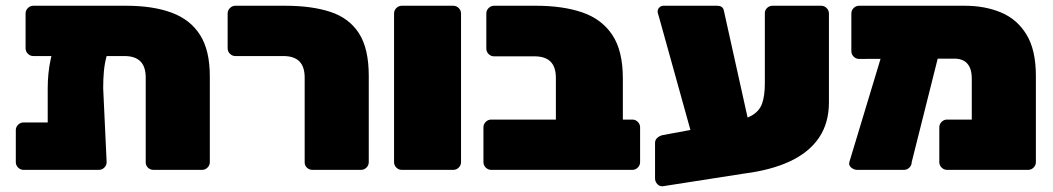

<svg xmlns="http://www.w3.org/2000/svg" viewBox="-20 -591 3665 668"><path d="M96 -396Q85 -396 77 -404Q69 -412 69 -423V-544Q69 -555 77 -563Q85 -571 96 -571H419Q512 -571 577 -547Q642 -523 676 -469.5Q710 -416 710 -326V-27Q710 -16 702 -8Q694 0 683 0H514Q503 0 495 -7.5Q487 -15 487 -26V-321Q487 -359 468.5 -377.5Q450 -396 413 -396ZM250 -482H311Q349 -482 362 -468.5Q375 -455 368 -441Q357 -418 350.5 -394Q344 -370 341.5 -343.5Q339 -317 339 -284L351 -27Q351 -16 343 -8Q335 0 324 0H62Q51 0 43 -8Q35 -16 35 -27V-138Q35 -149 43 -157Q51 -165 62 -165H146V-284Q146 -309 148.5 -335Q151 -361 157 -388Q163 -415 174 -441Q181 -457 197 -469.5Q213 -482 250 -482Z M1067 0Q1056 0 1048 -7.5Q1040 -15 1040 -26V-321Q1040 -359 1021.5 -377.5Q1003 -396 966 -396H799Q788 -396 780 -404Q772 -412 772 -423V-544Q772 -555 780 -563Q788 -571 799 -571H972Q1065 -571 1130 -549.5Q1195 -528 1229 -475Q1263 -422 1263 -327V-27Q1263 -16 1255 -8Q1247 0 1236 0Z M1378 0Q1367 0 1359 -8Q1351 -16 1351 -27V-544Q1351 -555 1359 -563Q1367 -571 1378 -571H1557Q1568 -571 1576 -563Q1584 -555 1584 -544V-27Q1584 -16 1576 -8Q1568 0 1557 0Z M1689 0Q1678 0 1670 -8Q1662 -16 1662 -27V-148Q1662 -159 1670 -167Q1678 -175 1689 -175H1914V-320Q1914 -358 1895.5 -376.5Q1877 -395 1840 -395H1699Q1688 -395 1680 -403Q1672 -411 1672 -422V-544Q1672 -555 1680 -563Q1688 -571 1699 -571H1845Q1938 -571 2005.5 -548Q2073 -525 2110 -470Q2147 -415 2147 -318V-175H2180Q2191 -175 2199 -167Q2207 -159 2207 -148V-27Q2207 -16 2199 -8Q2191 0 2180 0Z M2286 57Q2275 58 2267 49.5Q2259 41 2259 30V-94Q2259 -105 2267.5 -112Q2276 -119 2286 -121L2513 -163Q2567 -173 2594.5 -188.5Q2622 -204 2631.5 -231Q2641 -258 2641 -300V-545Q2641 -556 2649 -563.5Q2657 -571 2668 -571H2837Q2848 -571 2856 -563Q2864 -555 2864 -544V-235Q2864 -163 2829.5 -112Q2795 -61 2729 -30Q2663 1 2568 13ZM2414 -24 2273 -531Q2271 -539 2269.5 -543Q2268 -547 2268 -551Q2268 -559 2274 -565Q2280 -571 2288 -571H2475Q2494 -571 2498 -556L2611 -47Z M3301 -387 2969 -386Q2958 -386 2950 -394Q2942 -402 2942 -413V-544Q2942 -555 2950 -563Q2958 -571 2969 -571H3337Q3407 -571 3463 -547.5Q3519 -524 3551.5 -470.5Q3584 -417 3584 -327V-27Q3584 -16 3576 -8Q3568 0 3557 0H3275Q3264 0 3256 -8Q3248 -16 3248 -27V-148Q3248 -159 3256 -167Q3264 -175 3275 -175H3361V-317Q3361 -342 3353.5 -357.5Q3346 -373 3332.5 -380Q3319 -387 3301 -387ZM2962 0Q2951 0 2941.5 -8Q2932 -16 2935 -27L3058 -434Q3061 -445 3067.5 -453Q3074 -461 3085 -461H3226Q3237 -461 3246.5 -450.5Q3256 -440 3253 -429L3152 -27Q3152 -16 3144 -8Q3136 0 3125 0Z"/></svg>

Font: Rubik Black
Style: Regular
Weight: 900
Designer: Hubert and Fischer
Foundry: Hubert and Fischer
Version: Version 2.300;gftools[0.9.30]